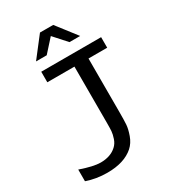

<svg xmlns="http://www.w3.org/2000/svg" viewBox="-226 -1051 1052 1183"><g transform="rotate(-30 300.0 -460.0)"><path d="M457 -796H381L300 -886L219 -796H143L253 -938H347ZM432 -270Q432 -213 430 -182Q428 -151 413 -109Q398 -67 368 -40Q302 18 182 18Q104 18 35 -6V-89Q127 -57 177 -57Q248 -57 290 -96Q310 -114 319.5 -142.5Q329 -171 330.5 -191.5Q332 -212 332 -250V-650H139V-725H565V-650H432Z"/></g></svg>

Font: Edlo
Style: Regular
Weight: 400
Monospace: yes
Version: Version 0.01